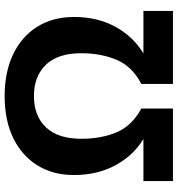

<svg xmlns="http://www.w3.org/2000/svg" viewBox="11 -765 764 826"><g transform="rotate(90 393.0 -352.0)"><path d="M393 -116Q479 -116 528 -168Q577 -220 577 -320Q577 -406 549 -472Q521 -538 447 -578V-714H759V-587H578Q649 -544 691 -466.5Q733 -389 733 -288Q733 -198 691.5 -131Q650 -64 574 -27Q498 10 393 10Q289 10 212.5 -27Q136 -64 94.5 -131Q53 -198 53 -289Q53 -390 95.5 -467Q138 -544 210 -587H27V-714H341V-578Q266 -539 237.5 -472Q209 -405 209 -319Q209 -219 258.5 -167.5Q308 -116 393 -116Z"/></g></svg>

Font: Noto Sans IKEA
Style: Bold
Weight: 600
Designer: Monotype Design Team
Foundry: Monotype Imaging Inc.
Version: Version 2.001